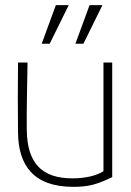

<svg xmlns="http://www.w3.org/2000/svg" viewBox="-20 -713 510 746"><path d="M382 -470V-48C359 -32 315 -20 262 -20C148 -20 85 -73 84 -210C83 -295 86 -385 87 -470H50C49 -375 49 -294 50 -199C51 -72 109 13 265 13C325 13 359 3 416 -25V-470ZM142 -543H173L247 -693H197ZM273 -543H304L378 -693H328Z"/></svg>

Font: Kreadon Extra Light
Style: Regular
Weight: 200
Designer: kohakuno
Foundry: StudioGnu
Version: Version 1.000;Glyphs 3.1.2 (3151)